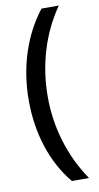

<svg xmlns="http://www.w3.org/2000/svg" viewBox="-97 -763 495 963"><g transform="rotate(-10 150.5 -281.0)"><path d="M45 -277Q45 -404 82 -518Q119 -632 188 -720H276Q209 -623 175.5 -510.5Q142 -398 142 -278Q142 -160 176 -48.5Q210 63 275 158H188Q117 72 81 -39.5Q45 -151 45 -277Z"/></g></svg>

Font: Noto Sans Arabic UI Cn Md
Style: Regular
Weight: 500
Width: 3
Designer: Monotype Design Team, Nadine Chahine and Nizar Qandah
Foundry: Monotype Imaging Inc.
Version: Version 2.010; ttfautohint (v1.8.4.7-5d5b)